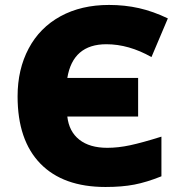

<svg xmlns="http://www.w3.org/2000/svg" viewBox="-20 -743 726 773"><path d="M408.2 -564.9Q273.4 -564.9 251 -429.2H536.1V-273.9H251Q257.8 -213.4 299.3 -180.7Q340.8 -147.9 412.1 -147.9Q455.6 -147.9 503.9 -158.2Q552.2 -168.5 629.9 -192.9V-33.2Q570.3 -9.3 520.8 0.2Q471.2 9.8 404.8 9.8Q233.9 9.8 142.3 -84.5Q50.8 -178.7 50.8 -355Q50.8 -463.9 95.5 -547.9Q140.1 -631.8 223.6 -677.5Q307.1 -723.1 418.9 -723.1Q482.4 -723.1 539.6 -710.2Q596.7 -697.3 655.8 -668.9L589.8 -513.2Q498.5 -564.9 408.2 -564.9Z"/></svg>

Font: Black Ops One [rus by aLiNcE]
Style: Regular
Weight: 400
Designer: James Grieshaber
Foundry: James Grieshaber
Version: Version 1.002;May 25, 2024;FontCreator 13.0.0.2680 64-bit